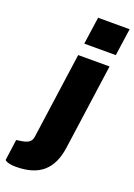

<svg xmlns="http://www.w3.org/2000/svg" viewBox="-287 -828 745 1064"><g transform="rotate(20 85.5 -296.0)"><path d="M261 -601H75L98 -762H284ZM-48 170Q-72 170 -86.5 166.5Q-101 163 -107 159Q-113 155 -114 154L-97 30L-64 25Q-35 20 -22 9Q-9 -2 -6 -22L65 -530H250L179 -22Q165 75 109.5 122.5Q54 170 -48 170Z"/></g></svg>

Font: Morrison ExtraBold
Style: Regular
Weight: 800
Designer: Pablo Impallari, Rodrigo Fuenzalida (Modified by Dan O. Williams)
Version: Version 0.03;June 6, 2019;FontCreator 11.5.0.2425 64-bit; tt